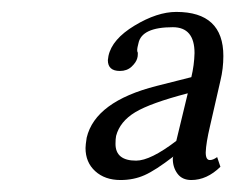

<svg xmlns="http://www.w3.org/2000/svg" viewBox="-20 -657 391 319"><path d="M292 -502Q230 -485.8 204.6 -470.5Q179.2 -455.1 172.9 -431.2Q171.9 -426.3 171.9 -418Q171.9 -390.1 206.1 -390.1Q230 -390.1 272.9 -422.9ZM297.9 -357.9Q282.7 -357.9 274.9 -368.4Q267.1 -378.9 267.1 -393.1Q267.1 -396 268.1 -397Q238.3 -374 220.2 -366Q202.1 -357.9 180.2 -357.9Q154.3 -357.9 138.2 -372.6Q122.1 -387.2 122.1 -411.1Q122.1 -416 124 -428.2Q138.2 -488.3 240.2 -514.2L297.9 -528.8Q302.7 -548.8 303.2 -568.8Q303.2 -611.8 267.1 -611.8Q215.3 -611.8 210 -585Q208 -577.1 208 -575.2V-571.8Q209 -570.8 209 -567.9Q209 -563 208 -560.1Q206.1 -553.2 198.5 -546.1Q190.9 -539.1 179.2 -539.1Q159.2 -539.1 159.2 -557.1Q159.2 -558.1 159.7 -560.5Q160.2 -563 160.2 -564Q166 -591.8 203.6 -614.5Q241.2 -637.2 272.9 -637.2Q351.1 -637.2 351.1 -564Q351.1 -543 346.2 -522.9L329.1 -448.2Q322.3 -419.4 321.8 -403.8Q321.8 -390.6 329.1 -391.1Q334 -391.1 340.8 -396L346.2 -379.9Q323.7 -357.9 297.9 -357.9Z"/></svg>

Font: Linux Libertine
Style: Italic
Weight: 400
Italic angle: -12°
Designer: Philipp H. Poll
Foundry: Philipp H. Poll
Version: Version 5.1.6 ; ttfautohint (v0.9)